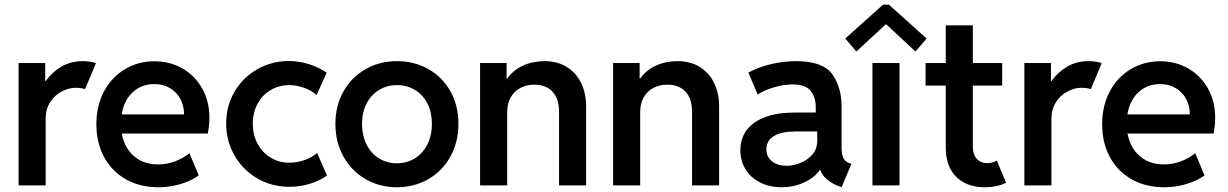

<svg xmlns="http://www.w3.org/2000/svg" viewBox="-20 -789 5226 817"><path d="M59.1 -521H172.4V-444.3H174.8Q200.7 -481.4 240.7 -505.1Q280.8 -528.8 332.5 -528.8Q350.1 -528.8 365.7 -526.1Q381.3 -523.4 388.2 -520L341.8 -409.7Q337.4 -411.6 325.9 -413.6Q314.5 -415.5 301.8 -415.5Q272.9 -415.5 243.2 -400.1Q213.4 -384.8 193.8 -354.7Q174.3 -324.7 174.3 -284.2V0H59.1Z M390.1 -260.3Q390.1 -339.8 423.1 -400.9Q456.1 -461.9 512.5 -495.1Q568.8 -528.3 637.2 -528.3Q702.6 -528.3 755.9 -498Q809.1 -467.8 840.1 -412.8Q871.1 -357.9 871.1 -287.6Q871.1 -258.3 864.3 -220.7H498Q509.3 -160.2 550 -124.8Q590.8 -89.4 652.8 -89.4Q691.9 -89.4 726.6 -103Q761.2 -116.7 786.1 -137.2L825.7 -42.5Q793.5 -19.5 748.5 -5.9Q703.6 7.8 653.8 7.8Q575.7 7.8 515.9 -25.9Q456.1 -59.6 423.1 -120.4Q390.1 -181.2 390.1 -260.3ZM763.2 -302.2Q763.2 -338.9 747.3 -368.2Q731.4 -397.5 702.9 -414.3Q674.3 -431.2 637.2 -431.2Q582 -431.2 544.7 -396.5Q507.3 -361.8 497.6 -302.2Z M942.4 -263.2Q942.4 -338.4 978.3 -399.2Q1014.2 -460 1075.2 -494.6Q1136.2 -529.3 1208 -529.3Q1252 -529.3 1294.4 -516.1Q1336.9 -502.9 1370.1 -479.5L1327.1 -384.8Q1306.2 -403.8 1274.4 -415.3Q1242.7 -426.8 1210.9 -426.8Q1167 -426.8 1131.3 -405.5Q1095.7 -384.3 1075.7 -346.9Q1055.7 -309.6 1055.7 -262.2Q1055.7 -215.8 1075.7 -178Q1095.7 -140.1 1131.3 -118.4Q1167 -96.7 1211.4 -96.7Q1246.1 -96.7 1278.3 -108.6Q1310.5 -120.6 1329.1 -138.2L1371.6 -42Q1341.8 -20.5 1299.8 -7.3Q1257.8 5.9 1211.4 5.9Q1137.2 5.9 1075.7 -29.5Q1014.2 -64.9 978.3 -126.7Q942.4 -188.5 942.4 -263.2Z M1407.2 -262.2Q1407.2 -339.4 1441.7 -400.1Q1476.1 -460.9 1535.9 -494.9Q1595.7 -528.8 1668.9 -528.8Q1743.2 -528.8 1803 -494.9Q1862.8 -460.9 1896.7 -400.4Q1930.7 -339.8 1930.7 -262.2Q1930.7 -184.1 1896.5 -122.6Q1862.3 -61 1802.5 -26.6Q1742.7 7.8 1668.9 7.8Q1595.7 7.8 1535.9 -26.6Q1476.1 -61 1441.7 -122.6Q1407.2 -184.1 1407.2 -262.2ZM1817.9 -262.2Q1817.9 -310.5 1799.1 -347.9Q1780.3 -385.3 1746.3 -406Q1712.4 -426.8 1669.4 -426.8Q1627 -426.8 1593 -406.2Q1559.1 -385.7 1539.8 -348.4Q1520.5 -311 1520.5 -262.2Q1520.5 -212.9 1539.6 -174.6Q1558.6 -136.2 1592.5 -115.2Q1626.5 -94.2 1668.9 -94.2Q1711.4 -94.2 1745.4 -115.2Q1779.3 -136.2 1798.6 -174.6Q1817.9 -212.9 1817.9 -262.2Z M2022.9 -521H2135.7V-455.1H2138.7Q2163.6 -490.7 2205.3 -509.8Q2247.1 -528.8 2296.9 -528.8Q2354 -528.8 2394 -502.7Q2434.1 -476.6 2454.1 -433.1Q2474.1 -389.6 2474.1 -337.4V0H2358.9V-312.5Q2358.9 -369.1 2331.1 -398.9Q2303.2 -428.7 2253.4 -428.7Q2220.7 -428.7 2194.6 -415Q2168.5 -401.4 2153.3 -375Q2138.2 -348.6 2138.2 -312V0H2022.9Z M2588.9 -521H2701.7V-455.1H2704.6Q2729.5 -490.7 2771.2 -509.8Q2813 -528.8 2862.8 -528.8Q2919.9 -528.8 2960 -502.7Q3000 -476.6 3020 -433.1Q3040 -389.6 3040 -337.4V0H2924.8V-312.5Q2924.8 -369.1 2897 -398.9Q2869.1 -428.7 2819.3 -428.7Q2786.6 -428.7 2760.5 -415Q2734.4 -401.4 2719.2 -375Q2704.1 -348.6 2704.1 -312V0H2588.9Z M3130.4 -149.9Q3130.4 -198.7 3157 -234.9Q3183.6 -271 3235.6 -290.5Q3287.6 -310.1 3361.3 -310.1H3451.2V-334.5Q3451.2 -374 3429.9 -401.9Q3408.7 -429.7 3352.5 -429.7Q3315.9 -429.7 3273.9 -417.5Q3231.9 -405.3 3204.1 -386.7L3164.6 -480Q3200.2 -500.5 3255.1 -514.6Q3310.1 -528.8 3366.7 -528.8Q3481.4 -528.8 3521.2 -473.4Q3561 -418 3561 -336.4V-166Q3561 -134.3 3567.9 -118.2Q3574.7 -102.1 3592.3 -95.7L3603 -91.8L3561 7.8L3545.9 2Q3515.1 -10.3 3495.8 -28.3Q3476.6 -46.4 3470.7 -66.4H3469.2Q3447.3 -34.2 3402.8 -13.2Q3358.4 7.8 3305.2 7.8Q3254.9 7.8 3215.1 -12.2Q3175.3 -32.2 3152.8 -68.1Q3130.4 -104 3130.4 -149.9ZM3327.6 -83.5Q3355 -83.5 3385.3 -95.5Q3415.5 -107.4 3436.5 -131.3Q3457.5 -155.3 3457.5 -189V-229.5H3364.3Q3305.2 -229.5 3273.2 -210.2Q3241.2 -190.9 3241.2 -153.8Q3241.2 -121.1 3265.4 -102.3Q3289.6 -83.5 3327.6 -83.5Z M3692.4 -521H3807.6V0H3692.4ZM3576.7 -625 3737.3 -769H3762.7L3922.9 -625L3875.5 -569.8L3752 -684.6H3748L3624 -569.8Z M4004.4 -159.2V-424.8H3918.5V-521H4004.4V-681.2H4119.6V-521H4244.6V-424.8H4119.6V-167.5Q4119.6 -131.3 4136.5 -113Q4153.3 -94.7 4181.2 -94.7Q4201.2 -94.7 4221.7 -105.5L4261.2 -11.2Q4221.7 7.8 4171.9 7.8Q4117.7 7.8 4080.1 -13.2Q4042.5 -34.2 4023.4 -72Q4004.4 -109.9 4004.4 -159.2Z M4338.9 -521H4452.1V-444.3H4454.6Q4480.5 -481.4 4520.5 -505.1Q4560.5 -528.8 4612.3 -528.8Q4629.9 -528.8 4645.5 -526.1Q4661.1 -523.4 4668 -520L4621.6 -409.7Q4617.2 -411.6 4605.7 -413.6Q4594.2 -415.5 4581.5 -415.5Q4552.7 -415.5 4522.9 -400.1Q4493.2 -384.8 4473.6 -354.7Q4454.1 -324.7 4454.1 -284.2V0H4338.9Z M4669.9 -260.3Q4669.9 -339.8 4702.9 -400.9Q4735.8 -461.9 4792.2 -495.1Q4848.6 -528.3 4917 -528.3Q4982.4 -528.3 5035.6 -498Q5088.9 -467.8 5119.9 -412.8Q5150.9 -357.9 5150.9 -287.6Q5150.9 -258.3 5144 -220.7H4777.8Q4789.1 -160.2 4829.8 -124.8Q4870.6 -89.4 4932.6 -89.4Q4971.7 -89.4 5006.3 -103Q5041 -116.7 5065.9 -137.2L5105.5 -42.5Q5073.2 -19.5 5028.3 -5.9Q4983.4 7.8 4933.6 7.8Q4855.5 7.8 4795.7 -25.9Q4735.8 -59.6 4702.9 -120.4Q4669.9 -181.2 4669.9 -260.3ZM5043 -302.2Q5043 -338.9 5027.1 -368.2Q5011.2 -397.5 4982.7 -414.3Q4954.1 -431.2 4917 -431.2Q4861.8 -431.2 4824.5 -396.5Q4787.1 -361.8 4777.3 -302.2Z"/></svg>

Font: Reddit Sans SemiBold
Style: Regular
Weight: 600
Designer: Stephen Hutchings
Foundry: Reddit
Version: Version 1.013